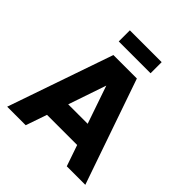

<svg xmlns="http://www.w3.org/2000/svg" viewBox="-250 -1143 1319 1319"><g transform="rotate(45 409.5 -483.5)"><path d="M30 0ZM556 -154H263L210 0H30L295 -767H523L789 0H609ZM504 -308 409 -584 315 -308ZM255 -967H564V-859H255Z"/></g></svg>

Font: Biryani Heavy
Style: Regular
Weight: 900
Designer: Dan Reynolds and Mathieu Réguer
Foundry: Dan Reynolds and Mathieu Réguer
Version: Version 1.003; ttfautohint (v1.1) -l 5 -r 5 -G 72 -x 0 -D la